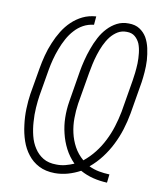

<svg xmlns="http://www.w3.org/2000/svg" viewBox="-82 -791 752 870"><g transform="rotate(10 293.5 -355.5)"><path d="M469.2 11.7 473.6 -26.9Q448.2 -27.8 424.8 -32.2Q401.4 -36.6 378.4 -47.4Q408.2 -72.3 431.6 -103Q455.1 -133.8 472.2 -168Q489.7 -202.6 501.5 -240.2Q513.2 -277.8 520 -315.9L544.9 -463.9Q547.9 -484.4 550 -511Q552.2 -537.6 550.8 -565.9Q548.8 -593.8 543 -620.4Q537.1 -647 524.9 -668.5Q512.2 -689.5 491.9 -702.6Q471.7 -715.8 441.4 -715.8Q411.6 -716.3 387.7 -703.9Q363.8 -691.4 345.2 -671.4Q326.2 -651.4 312.3 -625Q298.3 -598.6 288.6 -570.8Q278.3 -542.5 271.5 -514.9Q264.6 -487.3 260.7 -463.9L236.8 -318.8Q231 -282.7 231.7 -245.8Q232.4 -209 241.2 -173.8Q249.5 -138.7 266.1 -106.4Q282.7 -74.2 309.1 -47.4Q289.6 -39.1 269.8 -33.9Q250 -28.8 229 -29.3Q192.4 -29.3 167.7 -44.2Q143.1 -59.1 127.4 -83.5Q111.3 -107.4 103.5 -138.7Q95.7 -169.9 93.8 -202.1Q91.3 -234.9 93.5 -266.6Q95.7 -298.3 99.6 -323.7L120.6 -447.3Q124.5 -469.7 131.1 -495.1Q137.7 -520.5 147.5 -545.9Q156.7 -570.8 169.7 -594.5Q182.6 -618.2 199.7 -636.7Q216.8 -655.8 238.5 -667.7Q260.3 -679.7 287.1 -682.6L290.5 -721.7Q256.3 -719.2 229 -705.8Q201.7 -692.4 179.7 -671.4Q157.7 -650.4 141.1 -623.5Q124.5 -596.7 112.3 -566.9Q99.6 -537.1 91.6 -506.1Q83.5 -475.1 78.6 -446.3L57.6 -323.7Q52.7 -291.5 51.5 -254.4Q50.3 -217.3 55.2 -180.7Q59.6 -143.1 71.3 -108.9Q83 -74.7 103.5 -48.8Q124 -22 154.8 -6.1Q185.5 9.8 228 10.3Q259.3 10.3 288.3 2Q317.4 -6.3 344.7 -21Q374 -4.9 405 2.7Q436 10.3 469.2 11.7ZM278.3 -317.9 303.2 -464.4Q306.2 -481.4 311 -504.2Q315.9 -526.9 323.2 -550.3Q330.6 -574.2 341.1 -596.9Q351.6 -619.6 365.7 -637.7Q379.9 -655.3 397.9 -666.3Q416 -677.2 439.5 -676.8Q462.4 -676.8 476.8 -664.8Q491.2 -652.8 499.5 -634.3Q506.8 -615.7 509.5 -592Q512.2 -568.4 511.7 -544.9Q510.7 -521 508.3 -500Q505.9 -479 503.4 -464.4L478.5 -315.9Q471.7 -280.8 460.9 -246.3Q450.2 -211.9 434.1 -180.2Q418 -147.9 396 -119.9Q374 -91.8 346.2 -69.3Q319.3 -92.3 303.5 -121.6Q287.6 -150.9 280.3 -183.6Q272.9 -216.3 273.2 -250.5Q273.4 -284.7 278.3 -317.9Z"/></g></svg>

Font: Roboto Mono ExtraLight
Style: Italic
Weight: 250
Italic angle: -10°
Monospace: yes
Designer: Google
Version: Version 3.000